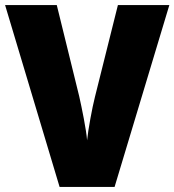

<svg xmlns="http://www.w3.org/2000/svg" viewBox="-20 -734 685 754"><path d="M645 -714H443L353 -354C342 -311 326 -224 322 -183C319 -224 301 -312 291 -356L203 -714H0L214 0H430Z"/></svg>

Font: Noto Sans Gujarati UI SemiCondensed Black
Style: Regular
Weight: 900
Width: 4
Designer: Jelle Bosma - Monotype Design Team, Universal Thirst
Foundry: Monotype Imaging Inc.
Version: Version 2.106